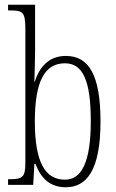

<svg xmlns="http://www.w3.org/2000/svg" viewBox="-20 -780 490 810"><path d="M258 10C344 10 404 -60 404 -267C404 -465 354 -544 258 -544C187 -544 147 -499 126 -434H125C126 -475 128 -529 128 -564V-760H14V-736H22C75 -736 87 -730 87 -659V-93C87 -33 75 -24 23 -24H14V0H120L125 -88H130C152 -30 189 10 258 10ZM254 -22C169 -22 127 -98 127 -268C127 -438 169 -513 254 -513C331 -513 363 -437 363 -269C363 -93 323 -22 254 -22Z"/></svg>

Font: Noto Serif Thai ExtraCondensed ExtraLight
Style: Regular
Weight: 200
Width: 2
Designer: Monotype Design Team
Foundry: Monotype Imaging Inc.
Version: Version 2.002